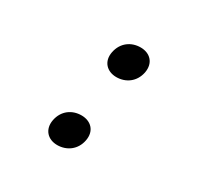

<svg xmlns="http://www.w3.org/2000/svg" viewBox="-125 -688 871 848"><g transform="rotate(30 310.0 -264.0)"><path d="M260 15C308 15 350 -14.5 360 -66.5C370.5 -120 336 -152.5 288.5 -152.5C240.5 -152.5 199.5 -124 189 -71C179 -18.5 212.5 15 260 15ZM265 -461.5C254.5 -409 288.5 -375.5 336 -375.5C384 -375.5 425.5 -404.5 436 -457C446 -510 412.5 -543 364.5 -543C317 -543 275.5 -514.5 265 -461.5Z"/></g></svg>

Font: Monaspace Krypton Light
Style: Italic
Weight: 300
Italic angle: -11°
Designer: Riley Cran & the Lettermatic Team
Foundry: Lettermatic
Version: Version 1.101 (Monaspace Krypton)